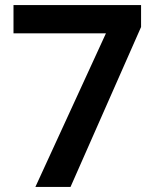

<svg xmlns="http://www.w3.org/2000/svg" viewBox="-20 -734 612 754"><path d="M119 0 396 -603H33V-714H534V-628L257 0Z"/></svg>

Font: Noto Sans Sora Sompeng SemiBold
Style: Regular
Weight: 600
Version: Version 2.101